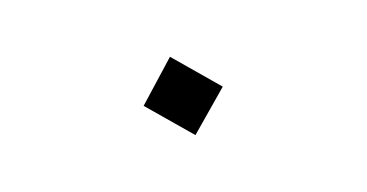

<svg xmlns="http://www.w3.org/2000/svg" viewBox="-33 -412 653 342"><g transform="rotate(-15 293.0 -241.0)"><path d="M296.4 -168 220.7 -242.2 288.6 -314.5 365.7 -238.8Z"/></g></svg>

Font: Cascadia Code ExtraLight
Style: Regular
Weight: 200
Monospace: yes
Designer: Aaron Bell
Foundry: Saja Typeworks
Version: Version 2407.024; ttfautohint (v1.8.4)